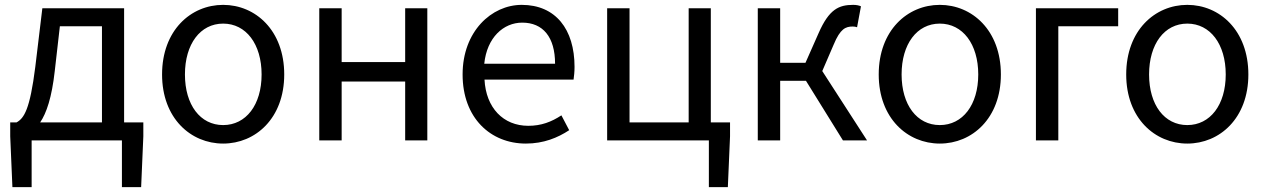

<svg xmlns="http://www.w3.org/2000/svg" viewBox="-20 -577 5202 789"><path d="M110 0H481V192H560L569 -17V-74H490V-543H154L125 -302C103 -127 79 -91 48 -74H22V-17L31 192H110ZM145 -74C171 -112 193 -177 205 -285L226 -469H399V-74Z M897 13C1030 13 1148 -91 1148 -271C1148 -452 1030 -557 897 -557C764 -557 646 -452 646 -271C646 -91 764 13 897 13ZM897 -63C803 -63 740 -146 740 -271C740 -396 803 -480 897 -480C991 -480 1055 -396 1055 -271C1055 -146 991 -63 897 -63Z M1292 0H1384V-242H1645V0H1736V-543H1645V-322H1384V-543H1292Z M2141 13C2214 13 2272 -11 2319 -42L2287 -103C2246 -76 2204 -60 2151 -60C2048 -60 1977 -134 1971 -250H2337C2339 -264 2341 -282 2341 -302C2341 -457 2263 -557 2124 -557C2000 -557 1881 -448 1881 -271C1881 -92 1996 13 2141 13ZM1970 -315C1981 -423 2049 -484 2126 -484C2211 -484 2261 -425 2261 -315Z M2893 192H2971L2980 -17V-74H2901V-543H2810V-74H2567V-543H2475V0H2893Z M3094 0H3186V-245H3292L3444 0H3543L3359 -285L3406 -394C3433 -459 3455 -468 3484 -468C3492 -468 3496 -467 3502 -465L3518 -551C3510 -555 3498 -557 3486 -557C3427 -557 3387 -539 3344 -441L3290 -319H3186V-543H3094Z M3842 13C3975 13 4093 -91 4093 -271C4093 -452 3975 -557 3842 -557C3709 -557 3591 -452 3591 -271C3591 -91 3709 13 3842 13ZM3842 -63C3748 -63 3685 -146 3685 -271C3685 -396 3748 -480 3842 -480C3936 -480 4000 -396 4000 -271C4000 -146 3936 -63 3842 -63Z M4237 0H4329V-469H4575V-543H4237Z M4859 13C4992 13 5110 -91 5110 -271C5110 -452 4992 -557 4859 -557C4726 -557 4608 -452 4608 -271C4608 -91 4726 13 4859 13ZM4859 -63C4765 -63 4702 -146 4702 -271C4702 -396 4765 -480 4859 -480C4953 -480 5017 -396 5017 -271C5017 -146 4953 -63 4859 -63Z"/></svg>

Font: Source Han Sans KR
Style: Regular
Weight: 400
Designer: Ryoko NISHIZUKA 西塚涼子 (kana, bopomofo & ideographs); Paul D. Hunt (Latin, Greek & Cyrillic); Sandoll Communications 산돌커뮤니
Foundry: Adobe
Version: Version 2.004;hotconv 1.0.118;makeotfexe 2.5.65603